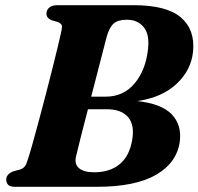

<svg xmlns="http://www.w3.org/2000/svg" viewBox="-20 -720 765 740"><path d="M201.5 -700H495Q622 -700 677.2 -652.8Q732.5 -605.5 724 -520.5Q716.5 -449 660.2 -396.5Q604 -344 509 -330.5Q603.5 -320 642.2 -279Q681 -238 673 -175Q662 -93 581.8 -46.5Q501.5 0 352.5 0H39Q18.5 0 11.2 -8Q4 -16 4 -27.5Q4 -49.5 32.5 -60L57 -66.5Q70 -71 76 -79.2Q82 -87.5 86.5 -103Q94.5 -127 105.8 -167.2Q117 -207.5 130.2 -256.5Q143.5 -305.5 156.5 -356Q169.5 -406.5 181 -452Q192.5 -497.5 200.5 -530.8Q208.5 -564 211.5 -577.5Q218 -604.5 219 -616.2Q220 -628 203.5 -635L180.5 -641.5Q159 -650 159 -667Q159 -681.5 169.8 -690.8Q180.5 -700 201.5 -700ZM391 -577.5Q380.5 -536 364.2 -474Q348 -412 331.5 -347.5H387.5Q456.5 -347.5 499.2 -399Q542 -450.5 550.5 -531.5Q557 -587 533.8 -615.5Q510.5 -644 468.5 -644Q434.5 -644 417.8 -629Q401 -614 391 -577.5ZM273.5 -119Q265.5 -87.5 284.5 -71.8Q303.5 -56 342.5 -56Q403.5 -56 441.2 -87.2Q479 -118.5 489.5 -180.5Q499.5 -239 473.2 -269Q447 -299 391.5 -299H319Q304 -242.5 292 -194.2Q280 -146 273.5 -119Z"/></svg>

Font: Fraunces 9pt S000
Style: Bold Italic
Weight: 700
Italic angle: -16°
Version: Version 1.000; ttfautohint (v1.8.3)